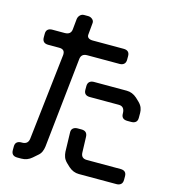

<svg xmlns="http://www.w3.org/2000/svg" viewBox="-125 -871 978 1079"><g transform="rotate(15 364.0 -331.5)"><path d="M381 -330H549Q584 -330 584 -288Q584 -255 619 -255H642Q658 -255 667.5 -263Q677 -271 677 -288V-317Q677 -332 671.5 -346.5Q666 -361 652 -375L632 -394Q605 -418 572 -418H381Q365 -418 355.5 -409.5Q346 -401 346 -384V-363Q346 -330 381 -330ZM353 61 373 80Q400 104 433 104H652Q668 104 677.5 95.5Q687 87 687 70V49Q687 16 652 16H456Q422 16 421 -18L418 -108Q417 -142 383 -142H360Q344 -142 334 -133.5Q324 -125 325 -108L328 3Q329 18 334 32.5Q339 47 353 61ZM175 -520 118 -18Q114 16 80 16H75Q59 16 49.5 24Q40 32 40 49V70Q40 104 75 104H98Q133 104 159 81L183 60Q197 49 203.5 34.5Q210 20 212 3L268 -520Q271 -553 306 -553H494Q510 -553 519.5 -561.5Q529 -570 529 -587V-608Q529 -641 494 -641H314Q298 -641 289 -648Q280 -655 282 -669L288 -734Q290 -748 279 -757.5Q268 -767 254 -767H231Q217 -767 207.5 -757.5Q198 -748 196 -734L190 -673Q187 -641 151 -641H79Q63 -641 53.5 -633Q44 -625 44 -608V-587Q44 -553 79 -553H143Q175 -553 175 -525Z"/></g></svg>

Font: WDXL Lubrifont JP N
Style: Regular
Weight: 400
Designer: [WDXL Lubrifont] Copyright 2020-2022 (c) NightFurySL2001, Skr-ZERO; [ZCOOL QingKe HuangYou] Copyright 2018-2022 (c) The 
Version: Version 2.001;hotconv 1.1.1;makeotfexe 2.6.0